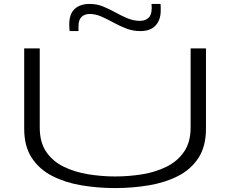

<svg xmlns="http://www.w3.org/2000/svg" viewBox="-20 -946 1170 976"><path d="M103 -292V-700H182V-298Q182 -222 215.5 -173.5Q249 -125 305 -98Q361 -71 429 -60Q497 -49 566 -49Q635 -49 703 -60Q771 -71 826.5 -98.5Q882 -126 915.5 -174.5Q949 -223 949 -298V-700H1027V-292Q1027 -202 989 -143.5Q951 -85 885.5 -51.5Q820 -18 737 -4Q654 10 565 10Q476 10 393.5 -4Q311 -18 245.5 -51.5Q180 -85 141.5 -143.5Q103 -202 103 -292ZM334 -788Q333 -797 332.5 -806Q332 -815 332 -822Q332 -875 359.5 -900.5Q387 -926 436 -926Q472 -926 504 -913Q536 -900 566.5 -883Q597 -866 628 -853Q659 -840 692 -840Q718 -840 734.5 -855Q751 -870 751 -903Q751 -908 751 -913.5Q751 -919 750 -926H796Q797 -917 797 -908.5Q797 -900 797 -892Q797 -845 771 -816.5Q745 -788 693 -788Q656 -788 622 -801Q588 -814 556.5 -831.5Q525 -849 495 -862Q465 -875 436 -875Q410 -875 394.5 -860Q379 -845 379 -812Q379 -806 379 -800.5Q379 -795 379 -788Z"/></svg>

Font: Georama ExtraExtended Light
Style: Regular
Weight: 300
Width: 8
Designer: Jean-Baptiste Levee
Foundry: Production Type
Version: Version 1.000